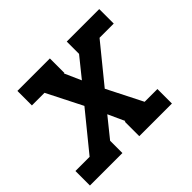

<svg xmlns="http://www.w3.org/2000/svg" viewBox="-134 -695 861 861"><g transform="rotate(-45 296.5 -265.0)"><path d="M-7 0V-92H83L228 -270L143 -438H63V-530H269V-438H266L301 -359L376 -452V-530H582V-438H492L347 -260L432 -92H513V0H306V-92H310L274 -171L199 -78V0Z"/></g></svg>

Font: Iosevka Slab SmBdExObl
Style: Regular
Weight: 600
Width: 7
Italic angle: -9°
Monospace: yes
Designer: Belleve Invis
Foundry: Belleve Invis
Version: Version 11.1.0; ttfautohint (v1.8.3)